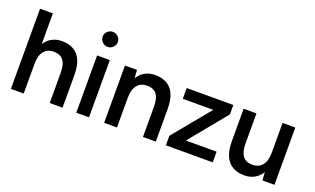

<svg xmlns="http://www.w3.org/2000/svg" viewBox="-79 -1144 2583 1575"><g transform="rotate(20 1213.0 -357.0)"><path d="M63 0V-700H175V-432Q200 -471 238 -491.5Q276 -512 324 -512Q383 -512 426 -488Q469 -464 491.5 -413.5Q514 -363 514 -282V0H402V-256Q402 -316 388 -348.5Q374 -381 349.5 -394Q325 -407 293 -407Q236 -408 205.5 -370Q175 -332 175 -261V0Z M634 0V-500H745V0ZM690 -595Q663 -595 643.5 -614.5Q624 -634 624 -661Q624 -688 643.5 -707Q663 -726 690 -726Q717 -726 736.5 -707Q756 -688 756 -661Q756 -634 736.5 -614.5Q717 -595 690 -595Z M877 0V-500H982L987 -429Q1011 -469 1049.5 -490.5Q1088 -512 1138 -512Q1198 -512 1240.5 -488Q1283 -464 1305.5 -413.5Q1328 -363 1328 -282V0H1216V-256Q1216 -316 1202.5 -348.5Q1189 -381 1164.5 -394Q1140 -407 1107 -407Q1051 -408 1020 -370Q989 -332 989 -261V0Z M1416 0V-83L1682 -406H1416V-500H1823V-418L1557 -93H1825V0Z M2103 12Q2044 12 2001.5 -12Q1959 -36 1936 -87Q1913 -138 1913 -218V-500H2025V-244Q2025 -185 2039 -152Q2053 -119 2077.5 -106Q2102 -93 2134 -93Q2191 -92 2222 -130Q2253 -168 2253 -239V-500H2364V0H2259L2254 -71Q2230 -31 2191.5 -9.5Q2153 12 2103 12Z"/></g></svg>

Font: Figtree Light SemiBold
Style: Regular
Weight: 600
Version: Version 2.002